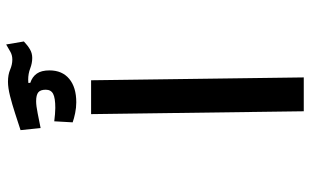

<svg xmlns="http://www.w3.org/2000/svg" viewBox="-212 -521 1010 626"><g transform="rotate(90 293.0 -208.0)"><path d="M241.7 0 232.4 -693.4H342.8L352.1 0ZM125 276.9 115.2 219.2Q127.9 207 140.6 199.5Q153.3 191.9 168.9 191.9Q186 191.9 203.1 198.5Q220.2 205.1 239.7 205.1Q251.5 205.1 257.8 202.9Q264.2 200.7 279.3 196.3L275.4 224.1L251 210L250 198.2Q230.5 191.9 220 177Q209.5 162.1 209.5 135.7Q209.5 94.2 237.1 71.3Q264.6 48.3 313.5 48.3Q331.1 48.3 348.9 52Q366.7 55.7 378.9 60.1L375.5 120.1Q364.3 118.7 352.3 117.7Q340.3 116.7 332 116.7Q299.3 116.7 285.9 123.8Q272.5 130.9 272.5 147.9Q272.5 165 281 172.1Q289.6 179.2 310.1 179.2Q324.7 179.2 349.9 174.1Q375 168.9 397.5 164.6L404.3 230Q378.9 238.3 349.6 247.8Q320.3 257.3 293.2 264.2Q266.1 271 246.6 271Q223.6 271 207 263.9Q190.4 256.8 174.3 256.8Q160.6 256.8 149.7 262.7Q138.7 268.6 125 276.9Z"/></g></svg>

Font: Cascadia Code Medium
Style: Regular
Weight: 500
Monospace: yes
Designer: Aaron Bell
Foundry: Saja Typeworks
Version: Version 2407.024